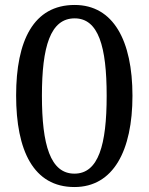

<svg xmlns="http://www.w3.org/2000/svg" viewBox="-20 -744 599 774"><path d="M280 10C437 10 514 -137 514 -358C514 -580 437 -724 281 -724C115 -724 45 -580 45 -359C45 -137 115 10 280 10ZM280 -44C183 -44 149 -160 149 -358C149 -556 183 -670 281 -670C377 -670 410 -556 410 -358C410 -160 377 -44 280 -44Z"/></svg>

Font: Noto Serif Thai
Style: Regular
Weight: 400
Designer: Monotype Design Team
Foundry: Monotype Imaging Inc.
Version: Version 1.901